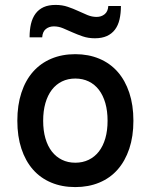

<svg xmlns="http://www.w3.org/2000/svg" viewBox="-20 -741 607 773"><path d="M283.2 12.2Q229.5 12.2 186.3 -5.9Q143.1 -23.9 112.8 -58.3Q82.5 -92.8 66.2 -142.3Q49.8 -191.9 49.8 -254.9Q49.8 -317.9 66.2 -367.7Q82.5 -417.5 112.8 -451.9Q143.1 -486.3 186.3 -504.6Q229.5 -522.9 283.2 -522.9Q336.4 -522.9 379.9 -504.6Q423.3 -486.3 453.6 -451.9Q483.9 -417.5 500.5 -367.7Q517.1 -317.9 517.1 -254.9Q517.1 -191.9 500.5 -142.3Q483.9 -92.8 453.6 -58.3Q423.3 -23.9 379.9 -5.9Q336.4 12.2 283.2 12.2ZM283.2 -85.9Q313 -85.9 337.2 -97.7Q361.3 -109.4 378.2 -131.1Q395 -152.8 404.1 -184.1Q413.1 -215.3 413.1 -254.9Q413.1 -294.4 404.1 -325.9Q395 -357.4 378.2 -379.4Q361.3 -401.4 337.2 -413.1Q313 -424.8 283.2 -424.8Q253.4 -424.8 229.5 -413.1Q205.6 -401.4 188.7 -379.4Q171.9 -357.4 162.8 -325.9Q153.8 -294.4 153.8 -254.9Q153.8 -215.3 162.8 -184.1Q171.9 -152.8 188.7 -131.1Q205.6 -109.4 229.5 -97.7Q253.4 -85.9 283.2 -85.9ZM361.8 -586.9Q335.4 -586.9 313.2 -594.5Q291 -602.1 271.5 -610.8Q252 -619.6 233.9 -627.2Q215.8 -634.8 196.8 -634.8Q178.2 -634.8 164.8 -624.3Q151.4 -613.8 149.9 -590.8H99.1Q99.1 -620.6 104.7 -644.8Q110.4 -668.9 123 -686Q135.7 -703.1 155.5 -712.2Q175.3 -721.2 204.1 -721.2Q230.5 -721.2 252.7 -713.6Q274.9 -706.1 294.4 -697Q314 -688 332 -680.4Q350.1 -672.9 369.1 -672.9Q387.7 -672.9 401.1 -683.6Q414.6 -694.3 416 -716.8H466.8Q466.8 -687 461.2 -662.8Q455.6 -638.7 442.9 -621.8Q430.2 -605 410.2 -595.9Q390.1 -586.9 361.8 -586.9Z"/></svg>

Font: Overpass
Style: Regular
Weight: 400
Designer: Delve Withrington
Foundry: Delve Fonts
Version: Version 1.001